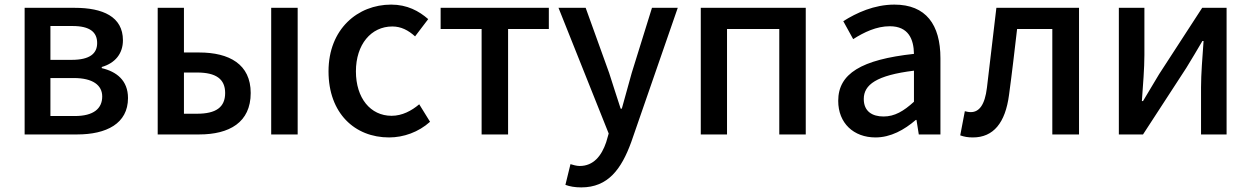

<svg xmlns="http://www.w3.org/2000/svg" viewBox="-20 -584 5434 834"><path d="M87 0H315C442 0 536 -47 536 -158C536 -235 486 -273 422 -288V-293C481 -310 514 -352 514 -409C514 -512 426 -550 305 -550H87ZM199 -324V-471H295C371 -471 402 -444 402 -397C402 -352 371 -324 291 -324ZM199 -80V-245H301C383 -245 424 -214 424 -165C424 -112 386 -80 305 -80Z M665 0H845C976 0 1069 -52 1069 -180C1069 -305 976 -356 845 -356H779V-550H665ZM779 -90V-269H836C918 -269 958 -241 958 -180C958 -118 918 -90 836 -90ZM1158 0H1273V-550H1158Z M1670 13C1733 13 1798 -10 1848 -55L1801 -131C1768 -103 1727 -81 1681 -81C1589 -81 1526 -158 1526 -274C1526 -391 1592 -469 1684 -469C1722 -469 1753 -453 1783 -426L1840 -501C1800 -536 1749 -564 1679 -564C1534 -564 1407 -458 1407 -274C1407 -92 1521 13 1670 13Z M2072 0H2187V-458H2364V-550H1894V-458H2072Z M2924 -550H2812L2724 -267L2681 -112H2676C2659 -163 2642 -218 2626 -267L2524 -550H2406L2624 -4L2613 34C2593 93 2558 137 2498 137C2484 137 2468 132 2458 129L2436 219C2455 226 2477 230 2505 230C2621 230 2679 151 2722 33Z M3024 0H3138V-458H3365V0H3480V-550H3024Z M3783 13C3849 13 3908 -20 3958 -63H3961L3971 0H4065V-331C4065 -477 4002 -564 3865 -564C3777 -564 3700 -528 3643 -492L3686 -414C3733 -444 3787 -470 3845 -470C3926 -470 3949 -414 3950 -350C3721 -325 3621 -264 3621 -146C3621 -49 3688 13 3783 13ZM3818 -78C3769 -78 3732 -100 3732 -154C3732 -216 3787 -257 3950 -277V-142C3905 -101 3866 -78 3818 -78Z M4206 13C4295 13 4347 -50 4363 -172C4376 -267 4387 -364 4398 -458H4551V0H4667V-550H4308C4294 -434 4281 -318 4267 -203C4258 -128 4233 -97 4197 -97C4187 -97 4179 -99 4171 -101L4151 4C4168 10 4184 13 4206 13Z M4840 0H4945L5133 -289C5153 -321 5183 -372 5203 -406H5208C5203 -335 5197 -262 5197 -205V0H5308V-550H5202L5015 -262C4996 -229 4964 -178 4945 -145H4940C4945 -215 4951 -288 4951 -345V-550H4840Z"/></svg>

Font: Genne Gothic Medium
Style: Regular
Weight: 500
Designer: Ryoko NISHIZUKA (kana & ideographs); Paul D. Hunt (Latin, Greek & Cyrillic); Wenlong ZHANG (bopomofo); Sandoll Communica
Foundry: Adobe Systems Incorporated
Version: Version 1.004;PS 1.004;hotconv 16.6.51;makeotf.lib2.5.65220